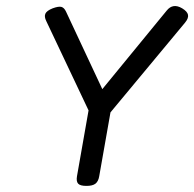

<svg xmlns="http://www.w3.org/2000/svg" viewBox="-20 -607 640 632"><path d="M528.8 -572.3 302.7 -296.4 326.2 -293.5 197.3 -568.8Q191.4 -581.5 182.4 -584.2Q173.3 -586.9 153.3 -579.6Q133.8 -571.8 129.4 -562Q125 -552.2 132.3 -537.6L281.2 -223.1H332L588.9 -532.2Q601.1 -546.9 598.9 -558.1Q596.7 -569.3 579.6 -579.6Q549.3 -597.7 528.8 -572.3ZM272.9 -251.5 233.4 -26.9Q230.5 -9.8 237.3 -2.4Q244.1 4.9 264.2 4.9H265.1Q284.7 4.9 294.2 -2.4Q303.7 -9.8 306.6 -26.9L346.2 -251.5Z"/></svg>

Font: Courier Prime Code
Style: Italic
Weight: 400
Italic angle: -10°
Designer: Alan Dague-Greene
Foundry: Quote-Unquote Apps
Version: Version 3.18